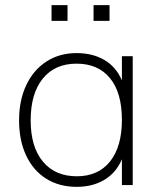

<svg xmlns="http://www.w3.org/2000/svg" viewBox="-20 -718 623 745"><path d="M495 -500V0H453V-100Q431 -48 385.5 -20.5Q340 7 277 7Q210 7 159.5 -24.5Q109 -56 81.5 -114.5Q54 -173 54 -251Q54 -329 82 -388Q110 -447 160.5 -479.5Q211 -512 277 -512Q340 -512 385.5 -485Q431 -458 453 -406V-500ZM453 -253Q453 -358 407 -414.5Q361 -471 277 -471Q193 -471 146 -413Q99 -355 99 -251Q99 -148 146.5 -91Q194 -34 278 -34Q361 -34 407 -91.5Q453 -149 453 -253ZM180 -698H242V-637H180ZM343 -698H405V-637H343Z"/></svg>

Font: MuliDisplayVN ExtraLight
Style: Regular
Weight: 200
Designer: Vernon Adams
Foundry: Vernon Adams
Version: Version 2.100